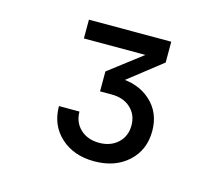

<svg xmlns="http://www.w3.org/2000/svg" viewBox="-73 -924 746 642"><g transform="rotate(15 300.0 -603.5)"><path d="M300 -377Q229 -377 184 -418Q139 -459 139 -525H210Q210 -488 235 -464.5Q260 -441 300 -441Q340 -441 365 -464.5Q390 -488 390 -525Q390 -562 365 -585Q340 -608 300 -608H259V-677L374 -765H161V-830H446V-758L293 -638L303 -668Q374 -668 418 -628.5Q462 -589 462 -525Q462 -459 417 -418Q372 -377 300 -377Z"/></g></svg>

Font: JetBrains Mono
Style: Regular
Weight: 400
Monospace: yes
Designer: Philipp Nurullin, Konstantin Bulenkov
Foundry: JetBrains
Version: Version 2.305